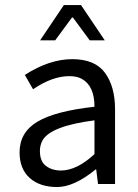

<svg xmlns="http://www.w3.org/2000/svg" viewBox="-20 -734 552 766"><path d="M139.2 -131.8Q139.2 -89.8 163.6 -71.8Q188 -53.7 223.6 -53.7Q287.1 -54.2 356.9 -119.1V-253.9Q182.6 -231.4 149.9 -174.3Q139.2 -154.8 139.2 -131.8ZM58.1 -126Q58.1 -206.1 129.4 -248.5Q200.7 -291 356.9 -308.1Q356.9 -391.6 306.2 -419.4Q287.1 -430.2 256.8 -430.2Q188.5 -430.2 111.8 -377.9L79.1 -435.1Q177.2 -498 268.1 -498Q358.9 -498 398.9 -443.4Q439 -388.7 439 -297.9V0H371.1L363.8 -58.1H361.8Q275.9 12.2 207.5 12.2Q139.2 12.2 98.6 -23.9Q58.1 -60.1 58.1 -126ZM234.9 -713.9H303.2L397.9 -573.2H337.9L271 -664.1H267.1L200.2 -573.2H140.1Z"/></svg>

Font: SourceSansPro-Regular
Style: Regular
Weight: 400
Designer: Paul D. Hunt
Foundry: Adobe Systems Incorporated
Version: Version 1.050;PS Version 1.000;hotconv 1.0.70;makeotf.lib2.5